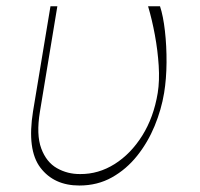

<svg xmlns="http://www.w3.org/2000/svg" viewBox="-20 -565 620 595"><path d="M136.4 -545.5H157.7L103.7 -218.8Q92 -147.7 107.8 -105.1Q123.6 -62.5 156.4 -43.9Q189.3 -25.2 228.7 -25.6Q285.2 -25.2 335.2 -56.6Q385.3 -88.1 420.8 -144.7Q456.3 -201.3 468.8 -277Q474.8 -314.6 471.8 -361.7Q468.8 -408.7 459.9 -456.9Q451 -505 438.9 -545.5H475.9Q485.8 -515.6 491.1 -469.1Q496.4 -422.6 496.1 -371.4Q495.7 -320.3 488.6 -277Q480.1 -225.5 459.2 -174.7Q438.2 -123.9 405 -82.2Q371.8 -40.5 326.9 -15.3Q282 9.9 225.9 9.9Q147.4 9.9 105.3 -45.3Q63.2 -100.5 82.4 -220.2Z"/></svg>

Font: Inter UI Thin
Style: Italic
Weight: 100
Italic angle: -9.39999°
Designer: Rasmus Andersson
Foundry: rsms
Version: 3.2;8d6f07862